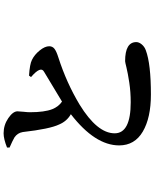

<svg xmlns="http://www.w3.org/2000/svg" viewBox="81 -893 838 1040"><g transform="rotate(-90 500.0 -373.0)"><path d="M602.5 -624 610.4 -634.8Q671.9 -630.9 695.3 -619.1Q723.6 -605.5 746.6 -577.1Q769.5 -548.8 769.5 -525.4Q769.5 -507.8 755.9 -497.1Q742.2 -486.3 708 -475.6Q571.3 -431.6 454.1 -361.3Q297.9 -265.6 297.9 -170.9Q297.9 -84 465.8 -84Q522.5 -84 573.2 -91.8Q624 -99.6 653.8 -106.9Q683.6 -114.3 688.5 -114.3Q792 -114.3 792 -53.7Q792 -39.1 779.3 -23.9Q766.6 -8.8 747.1 -2Q673.8 25.4 507.8 25.4Q381.8 25.4 307.1 -18.6Q232.4 -62.5 232.4 -146.5Q232.4 -277.3 401.4 -408.2Q363.3 -429.7 345.7 -471.7Q321.3 -522.5 304.7 -668.9Q299.8 -697.3 275.4 -713.9Q256.8 -724.6 220.7 -740.2V-753.9Q267.6 -772.5 297.9 -772.5Q342.8 -772.5 379.9 -747.1Q417 -721.7 417 -697.3Q417 -687.5 414.6 -665Q412.1 -642.6 412.1 -629.9Q412.1 -550.8 428.7 -508.8Q442.4 -474.6 469.7 -456.1Q505.9 -478.5 564.5 -513.2Q623 -547.9 631.8 -553.7Q664.1 -571.3 602.5 -624Z"/></g></svg>

Font: GenRyuMin TW TTF Bold
Style: Regular
Weight: 700
Version: Version 1.300